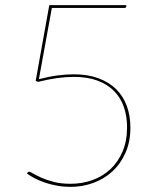

<svg xmlns="http://www.w3.org/2000/svg" viewBox="-20 -720 620 748"><path d="M472 -695Q472 -692.5 470 -690.8Q468 -689 465 -689H182L131.5 -411.5Q169.5 -421.5 203.5 -426Q237.5 -430.5 267.5 -430.5Q322 -430.5 363.2 -415.2Q404.5 -400 432.2 -372.8Q460 -345.5 474 -307.2Q488 -269 488 -223Q488 -168 469 -125Q450 -82 418 -52.5Q386 -23 343.8 -7.5Q301.5 8 255 8Q228 8 203 3.5Q178 -1 156.2 -8.2Q134.5 -15.5 116.5 -24.8Q98.5 -34 85 -44L88 -48Q89.5 -51 94 -51Q97.5 -51 109.5 -43.8Q121.5 -36.5 141.8 -27.5Q162 -18.5 190.2 -11.2Q218.5 -4 255 -4Q299.5 -4 339.5 -18.2Q379.5 -32.5 409.5 -60.2Q439.5 -88 457.2 -129.2Q475 -170.5 475 -224Q475 -266.5 462.8 -302.5Q450.5 -338.5 425 -364.8Q399.5 -391 360.2 -405.8Q321 -420.5 267.5 -420.5Q237.5 -420.5 202.8 -415.8Q168 -411 128 -401L119 -405L172 -700H472Z"/></svg>

Font: Lato Hairline
Style: Regular
Weight: 100
Designer: Lukasz Dziedzic
Foundry: tyPoland Lukasz Dziedzic
Version: Version 2.007; 2014-02-27